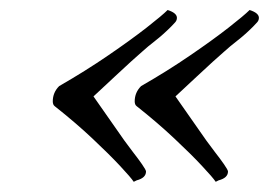

<svg xmlns="http://www.w3.org/2000/svg" viewBox="-20 -433 535 382"><path d="M246.1 -71.3Q240.2 -80.1 218.8 -103Q197.3 -126 164.1 -157.2Q130.9 -188.5 88.9 -221.7Q85 -224.6 85 -231.4Q85 -249 97.7 -261.7Q150.4 -292 195.3 -322.8Q240.2 -353.5 271.5 -377.9Q302.7 -402.3 313.5 -413.1Q332 -407.2 332 -397.5Q332 -392.6 328.6 -388.7Q325.2 -384.8 320.3 -379.9Q304.7 -364.3 289.6 -352.5Q274.4 -340.8 262.7 -330.1Q255.9 -324.2 240.2 -310.1Q224.6 -295.9 208.5 -280.8Q192.4 -265.6 180.2 -254.4Q168 -243.2 166 -241.2L227.5 -153.3Q234.4 -143.6 244.6 -130.4Q254.9 -117.2 262.7 -106Q270.5 -94.7 270.5 -91.8Q270.5 -79.1 252 -74.2ZM409.2 -71.3Q403.3 -80.1 381.8 -103Q360.4 -126 327.1 -157.2Q293.9 -188.5 252 -221.7Q248 -224.6 248 -231.4Q248 -249 260.7 -261.7Q313.5 -292 358.4 -322.8Q403.3 -353.5 434.6 -377.9Q465.8 -402.3 476.6 -413.1Q495.1 -407.2 495.1 -397.5Q495.1 -392.6 491.7 -388.7Q488.3 -384.8 483.4 -379.9Q467.8 -364.3 452.6 -352.5Q437.5 -340.8 425.8 -330.1Q418.9 -324.2 403.3 -310.1Q387.7 -295.9 371.6 -280.8Q355.5 -265.6 343.3 -254.4Q331.1 -243.2 329.1 -241.2L390.6 -153.3Q397.5 -143.6 407.7 -130.4Q418 -117.2 425.8 -106Q433.6 -94.7 433.6 -91.8Q433.6 -79.1 415 -74.2Z"/></svg>

Font: Crimson Text
Style: Italic
Weight: 400
Italic angle: -11°
Designer: Sebastian Kosch
Foundry: Sebastian Kosch
Version: Version 1.100; ttfautohint (v1.8.4)